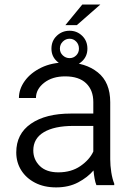

<svg xmlns="http://www.w3.org/2000/svg" viewBox="-20 -812 580 842"><path d="M402.8 0Q397.9 -11.7 394.8 -29.1Q391.6 -46.4 390.1 -64.5Q364.3 -34.2 322.8 -12.2Q281.2 9.8 226.1 9.8Q173.3 9.8 134 -10.5Q94.7 -30.8 73 -65.4Q51.3 -100.1 51.3 -143.6Q51.3 -225.1 115.7 -269.5Q180.2 -314 290.5 -314H389.2V-364.7Q389.2 -416.5 357.7 -446.8Q326.2 -477.1 265.6 -477.1Q209.5 -477.1 173.6 -449Q137.7 -420.9 137.7 -382.3H63Q63 -421.4 88.6 -457Q114.3 -492.7 160.9 -515.4Q207.5 -538.1 269.5 -538.1Q354.5 -538.1 408.9 -494.6Q463.4 -451.2 463.4 -363.8V-113.3Q463.4 -86.4 468 -56.6Q472.7 -26.9 481 -6.8V0ZM235.8 -56.2Q292.5 -56.2 332.5 -83.7Q372.6 -111.3 389.2 -147.5V-259.8H301.8Q218.3 -259.8 172.1 -232.2Q126 -204.6 126 -152.3Q126 -112.3 154.5 -84.2Q183.1 -56.2 235.8 -56.2ZM266.6 -701.7 340.8 -792H419.9L316.9 -701.7ZM205.6 -598.6Q205.6 -632.8 229 -655Q252.4 -677.2 285.2 -677.2Q317.4 -677.2 340.3 -655Q363.3 -632.8 363.3 -598.6Q363.3 -565.4 340.3 -543.7Q317.4 -522 285.2 -522Q252.4 -522 229 -543.7Q205.6 -565.4 205.6 -598.6ZM242.7 -598.6Q242.7 -581.1 255.4 -569.1Q268.1 -557.1 285.2 -557.1Q302.2 -557.1 314.2 -569.1Q326.2 -581.1 326.2 -598.6Q326.2 -617.2 314.2 -629.6Q302.2 -642.1 285.2 -642.1Q268.1 -642.1 255.4 -629.6Q242.7 -617.2 242.7 -598.6Z"/></svg>

Font: Vazirmatn UI FD Light
Style: Regular
Weight: 300
Designer: Saber Rastikerdar
Foundry: Saber Rastikerdar
Version: Version 33.003